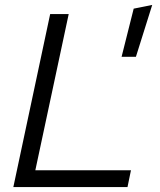

<svg xmlns="http://www.w3.org/2000/svg" viewBox="-20 -757 646 777"><path d="M34 0 183 -700H258L123 -68H510L496 0ZM472 -527 521 -722 596 -737 530 -527Z"/></svg>

Font: Red Hat Text
Style: Italic
Weight: 400
Italic angle: -12°
Designer: Pentagram, MCKL
Foundry: Pentagram, MCKL
Version: Version 1.023